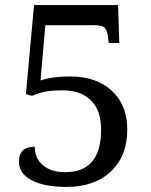

<svg xmlns="http://www.w3.org/2000/svg" viewBox="-20 -733 599 763"><path d="M55.2 -90.8Q55.2 -149.9 118.2 -149.9Q118.2 -103.5 150.6 -76.2Q183.1 -48.8 238.8 -48.8Q381.8 -48.8 381.8 -217.8Q381.8 -294.9 341.3 -334.5Q300.8 -374 230 -374Q184.1 -374 157.7 -368.4Q131.3 -362.8 106.9 -352.1L83 -358.9L115.2 -712.9H449.2L454.1 -562H412.1L408.2 -591.8Q404.8 -616.7 393.6 -624.8Q382.3 -632.8 354 -632.8H160.2L141.1 -413.1Q188.5 -429.2 257.8 -429.2Q363.3 -429.2 424.6 -372.3Q485.8 -315.4 485.8 -217.8Q485.8 -113.3 420.9 -51.8Q356 9.8 244.1 9.8Q155.8 9.8 105.5 -16.8Q55.2 -43.5 55.2 -90.8Z"/></svg>

Font: Noto Serif Devanagari
Style: Regular
Weight: 400
Designer: Monotype Design Team
Foundry: Monotype Imaging Inc.
Version: Version 1.01